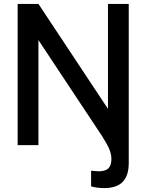

<svg xmlns="http://www.w3.org/2000/svg" viewBox="-20 -740 746 979"><path d="M530.5 -720H636.5V90.5Q636.5 155.5 605.8 187.2Q575 219 511.5 219Q475.5 219 444.5 210.5V130.5Q474.5 133.5 482 133.5Q516.5 133.5 532.2 118.8Q548 104 548 71Q548 47 538 22.2Q528 -2.5 501.5 -44.5L176 -535.5V0H70V-720H176L530.5 -185Z"/></svg>

Font: Hauora SemiBold
Style: Regular
Weight: 600
Designer: Wayne Shih
Foundry: WCYS
Version: Version 1.001